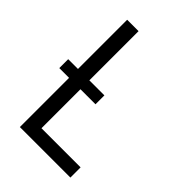

<svg xmlns="http://www.w3.org/2000/svg" viewBox="-215 -832 930 930"><g transform="rotate(45 250.0 -367.5)"><path d="M96 0V-735H174V-70H442V0ZM277 -337H29V-398H277Z"/></g></svg>

Font: Moesevka
Style: Regular
Weight: 400
Monospace: yes
Designer: Belleve Invis
Foundry: Belleve Invis
Version: Version 32.5.0; ttfautohint (v1.8.4)